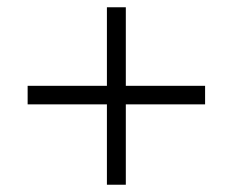

<svg xmlns="http://www.w3.org/2000/svg" viewBox="-20 -548 640 528"><path d="M274 -40V-261H56V-312H274V-528H326V-312H544V-261H326V-40Z"/></svg>

Font: Nunito Sans 11pt Light
Style: Regular
Weight: 300
Version: Version 3.101;gftools[0.9.27]